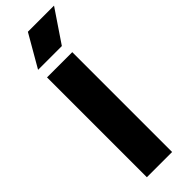

<svg xmlns="http://www.w3.org/2000/svg" viewBox="-314 -966 979 979"><g transform="rotate(-45 175.0 -477.0)"><path d="M65.5 0V-720H247.5V0ZM60.5 -779.5 161 -953.5H349.5L232 -779.5Z"/></g></svg>

Font: Geologica ExtraBold
Style: Regular
Weight: 800
Designer: Sindre Bremnes, Frode Helland
Foundry: Monokrom Skriftforlag AS
Version: Version 1.010;gftools[0.9.28]